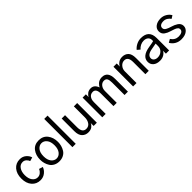

<svg xmlns="http://www.w3.org/2000/svg" viewBox="334 -2233 3713 3713"><g transform="rotate(-45 2191.0 -376.5)"><path d="M40 -268.6Q40 -397.5 106.4 -476.6Q172.9 -555.7 283.2 -555.7Q358.4 -555.7 410.6 -511.7Q462.9 -467.8 479.5 -409.2L401.4 -386.7Q387.7 -424.8 356.4 -451.7Q325.2 -478.5 284.2 -478.5Q214.8 -478.5 174.3 -418.9Q133.8 -359.4 133.8 -268.6Q133.8 -171.9 176.3 -115.7Q218.8 -59.6 284.2 -59.6Q329.1 -59.6 364.7 -89.4Q400.4 -119.1 415 -158.2L493.2 -134.8Q473.6 -73.2 416.5 -27.8Q359.4 17.6 283.2 17.6Q174.8 17.6 107.4 -60.1Q40 -137.7 40 -268.6Z M648.4 -268.6Q648.4 -169.9 692.4 -114.7Q736.3 -59.6 799.8 -59.6Q862.3 -59.6 906.2 -114.7Q950.2 -169.9 950.2 -268.6Q950.2 -369.1 906.2 -423.8Q862.3 -478.5 799.8 -478.5Q737.3 -478.5 692.9 -424.3Q648.4 -370.1 648.4 -268.6ZM554.7 -268.6Q554.7 -390.6 618.2 -473.1Q681.6 -555.7 799.8 -555.7Q916 -555.7 980 -473.1Q1043.9 -390.6 1043.9 -268.6Q1043.9 -217.8 1030.8 -169.9Q1017.6 -122.1 990.7 -78.6Q963.9 -35.2 914.1 -8.8Q864.3 17.6 799.8 17.6Q735.4 17.6 686 -8.3Q636.7 -34.2 608.9 -77.1Q581.1 -120.1 567.9 -168.5Q554.7 -216.8 554.7 -268.6Z M1168.9 0V-771.5H1259.8V0Z M1413.1 -191.4V-538.1H1504.9V-207Q1504.9 -59.6 1611.3 -59.6Q1675.8 -59.6 1710.9 -111.3Q1746.1 -163.1 1746.1 -233.4V-538.1H1836.9V0H1749V-78.1H1748Q1737.3 -45.9 1698.2 -14.2Q1659.2 17.6 1590.8 17.6Q1514.6 17.6 1463.9 -33.7Q1413.1 -85 1413.1 -191.4Z M1985.4 0V-538.1H2075.2V-463.9Q2089.8 -497.1 2127.9 -526.4Q2166 -555.7 2222.7 -555.7Q2317.4 -555.7 2357.4 -444.3Q2363.3 -458 2374 -473.1Q2384.8 -488.3 2404.3 -508.8Q2423.8 -529.3 2456.5 -542.5Q2489.3 -555.7 2527.3 -555.7Q2686.5 -555.7 2686.5 -347.7V0H2594.7V-341.8Q2594.7 -409.2 2576.2 -443.8Q2557.6 -478.5 2506.8 -478.5Q2453.1 -478.5 2417 -433.1Q2380.9 -387.7 2380.9 -319.3V0H2291V-343.8Q2291 -478.5 2202.1 -478.5Q2144.5 -478.5 2111.3 -435.5Q2078.1 -392.6 2078.1 -323.2V0Z M2829.1 0V-538.1H2918.9V-454.1H2919.9Q2932.6 -490.2 2976.1 -522.9Q3019.5 -555.7 3083 -555.7Q3160.2 -555.7 3208.5 -507.8Q3256.8 -460 3256.8 -347.7V0H3164.1V-333Q3164.1 -478.5 3062.5 -478.5Q3004.9 -478.5 2963.4 -431.2Q2921.9 -383.8 2921.9 -317.4V0Z M3455.1 -142.6Q3455.1 -107.4 3484.4 -83Q3513.7 -58.6 3563.5 -58.6Q3629.9 -58.6 3676.3 -101.6Q3722.7 -144.5 3722.7 -211.9V-278.3Q3683.6 -268.6 3595.7 -254.9Q3455.1 -231.4 3455.1 -142.6ZM3363.3 -134.8Q3363.3 -286.1 3592.8 -321.3Q3692.4 -336.9 3722.7 -346.7V-377Q3722.7 -423.8 3689.9 -453.1Q3657.2 -482.4 3597.7 -482.4Q3550.8 -482.4 3507.3 -460.4Q3463.9 -438.5 3434.6 -402.3L3377 -451.2Q3417 -499 3474.6 -527.3Q3532.2 -555.7 3595.7 -555.7Q3813.5 -555.7 3813.5 -340.8V0H3725.6V-81.1Q3709 -41 3662.1 -11.7Q3615.2 17.6 3551.8 17.6Q3462.9 17.6 3413.1 -24.9Q3363.3 -67.4 3363.3 -134.8Z M3914.1 -108.4 3981.4 -147.5Q4039.1 -58.6 4135.7 -58.6Q4190.4 -58.6 4223.6 -79.1Q4256.8 -99.6 4256.8 -136.7Q4256.8 -150.4 4252.4 -162.1Q4248 -173.8 4234.9 -184.1Q4221.7 -194.3 4212.4 -200.7Q4203.1 -207 4178.2 -215.8Q4153.3 -224.6 4141.1 -228.5Q4128.9 -232.4 4095.7 -243.2Q4060.5 -253.9 4036.6 -265.1Q4012.7 -276.4 3985.8 -294.4Q3959 -312.5 3945.3 -339.8Q3931.6 -367.2 3931.6 -402.3Q3931.6 -470.7 3987.8 -513.2Q4043.9 -555.7 4135.7 -555.7Q4202.1 -555.7 4258.8 -521Q4315.4 -486.3 4340.8 -436.5L4279.3 -397.5Q4256.8 -431.6 4219.7 -455.6Q4182.6 -479.5 4136.7 -479.5Q4082 -479.5 4053.2 -458.5Q4024.4 -437.5 4024.4 -401.4Q4024.4 -379.9 4035.6 -362.8Q4046.9 -345.7 4072.3 -332.5Q4097.7 -319.3 4115.7 -312.5Q4133.8 -305.7 4168.9 -294.9Q4205.1 -284.2 4231.9 -272.5Q4258.8 -260.7 4288.1 -242.2Q4317.4 -223.6 4333.5 -196.3Q4349.6 -168.9 4349.6 -135.7Q4349.6 -71.3 4293 -26.9Q4236.3 17.6 4136.7 17.6Q4062.5 17.6 4004.9 -15.6Q3947.3 -48.8 3914.1 -108.4Z"/></g></svg>

Font: Gothic A1 Medium
Style: Regular
Weight: 500
Designer: HanYang I&C Co.,Ltd.
Foundry: HanYang I&C Co.,Ltd.
Version: Version 2.50